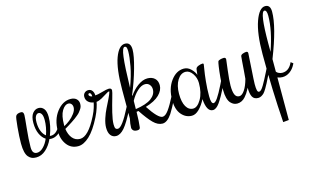

<svg xmlns="http://www.w3.org/2000/svg" viewBox="-119 -1046 2604 1612"><g transform="rotate(-15 1183.5 -240.0)"><path d="M82 -370.1Q82 -352.1 72 -256.6Q62 -161.1 62 -96.2Q62 -63.5 72.8 -49.8Q83.5 -36.1 104 -36.1Q131.3 -36.1 158.4 -63Q185.5 -89.8 203.1 -131.8Q173.8 -149.9 155.5 -189.7Q137.2 -229.5 137.2 -286.1Q137.2 -341.3 158.9 -368.7Q180.7 -396 210.9 -396Q238.8 -396 256.8 -373.5Q274.9 -351.1 274.9 -301.8Q274.9 -227.1 243.2 -145Q244.6 -145 248 -144.5Q251.5 -144 252.9 -144Q300.8 -144 334 -210L338.9 -220.2L358.9 -205.1L354 -194.8Q335 -157.7 307.6 -138.4Q280.3 -119.1 250 -119.1Q238.8 -119.1 232.9 -121.1Q209 -67.9 170.9 -33.9Q132.8 0 86.9 0Q65.4 0 49.6 -6.3Q33.7 -12.7 20 -28.3Q6.3 -43.9 -0.7 -73.2Q-7.8 -102.5 -7.8 -145Q-7.8 -205.1 -0.2 -287.1Q7.3 -369.1 14.2 -380.9Q24.9 -399.9 60.1 -399.9Q82 -399.9 82 -370.1ZM164.1 -284.2Q164.1 -239.3 177.5 -206.5Q190.9 -173.8 212.9 -158.2Q235.8 -224.6 235.8 -285.2Q235.8 -321.8 225.6 -338.4Q215.3 -355 200.2 -355Q185.1 -355 174.6 -337.9Q164.1 -320.8 164.1 -284.2Z M482.9 -55.2Q554.2 -55.2 631.8 -210L636.7 -220.2L656.7 -205.1L651.9 -194.8Q601.6 -94.7 550.5 -47.4Q499.5 0 451.7 0Q390.1 0 354 -47.9Q317.9 -95.7 317.9 -165Q317.9 -266.6 369.6 -333.3Q421.4 -399.9 489.7 -399.9Q522.5 -399.9 540.8 -383.1Q559.1 -366.2 559.1 -339.8Q559.1 -327.6 555.9 -316.2Q552.7 -304.7 544.2 -292.7Q535.6 -280.8 528.8 -272Q522 -263.2 505.9 -250.2Q489.7 -237.3 481 -230.5Q472.2 -223.6 450 -209.2Q427.7 -194.8 418.7 -189.2Q409.7 -183.6 383.8 -168Q391.1 -116.2 417 -85.7Q442.9 -55.2 482.9 -55.2ZM498 -325.2Q498 -344.2 487.8 -355.7Q477.5 -367.2 461.9 -367.2Q431.6 -367.2 406.7 -325.7Q381.8 -284.2 381.8 -204.1V-192.9Q407.2 -206.5 432.1 -225.8Q457 -245.1 477.5 -272.7Q498 -300.3 498 -325.2Z M651.9 -194.8 631.8 -210 636.7 -220.2Q650.4 -247.1 659.7 -277.1Q668.9 -307.1 670.9 -321.8Q644 -324.7 625.5 -342Q606.9 -359.4 606.9 -386.2Q606.9 -407.7 620.6 -420.4Q634.3 -433.1 652.8 -433.1Q675.3 -433.1 687.5 -416Q699.7 -398.9 699.7 -375Q718.8 -375 761.7 -387.5Q804.7 -399.9 821.8 -399.9Q846.7 -399.9 846.7 -379.9Q846.7 -368.2 831.1 -315.4Q815.4 -262.7 800 -200Q784.7 -137.2 784.7 -100.1Q784.7 -74.2 790.5 -64.7Q796.4 -55.2 811.5 -55.2Q848.6 -55.2 926.8 -210L931.6 -220.2L951.7 -205.1L946.8 -194.8Q890.1 -82.5 854 -41.3Q817.9 0 781.7 0Q752 0 734.4 -22.7Q716.8 -45.4 716.8 -89.8Q716.8 -124 731.2 -168.2Q745.6 -212.4 763.4 -247.3Q781.2 -282.2 799.1 -319.3Q816.9 -356.4 821.8 -375L818.8 -377.9Q810.5 -377.9 790.5 -364.5Q770.5 -351.1 744.1 -336.7Q717.8 -322.3 695.8 -319.8Q694.3 -304.7 682.6 -268.8Q670.9 -232.9 656.7 -205.1ZM655.8 -405.8Q651.4 -405.8 648.4 -402.8Q645.5 -399.9 645.5 -396Q645.5 -385.7 654.8 -379.9Q664.1 -374 672.9 -374Q672.9 -387.7 668.2 -396.7Q663.6 -405.8 655.8 -405.8Z M1324.7 -220.2 1344.7 -205.1 1339.8 -194.8Q1288.6 -92.8 1266.6 -60.1Q1225.6 0 1184.6 0Q1144 0 1105.2 -38.8Q1066.4 -77.6 1015.6 -154.8L998.5 -151.9Q997.1 -64.5 990.7 -18.1Q988.3 0 964.8 0Q940.9 0 930.2 -10.7Q919.4 -21.5 919.4 -35.2Q919.4 -66.4 929.7 -112.8V-365.2Q929.7 -543.9 964.1 -637Q998.5 -730 1051.8 -730Q1101.6 -730 1101.6 -665Q1101.6 -612.8 1072 -507.1Q1042.5 -401.4 999.5 -299.8V-289.1Q1028.3 -335 1072.5 -367.4Q1116.7 -399.9 1157.7 -399.9Q1196.8 -399.9 1220.7 -378.4Q1244.6 -356.9 1244.6 -317.9Q1244.6 -273.9 1205.3 -235.1Q1166 -196.3 1084.5 -171.9Q1161.1 -55.2 1199.7 -55.2Q1224.1 -55.2 1252.2 -93.5Q1280.3 -131.8 1319.8 -210ZM999.5 -247.1Q999.5 -232.4 999 -210.9Q998.5 -189.5 998.5 -175.8Q1092.8 -189.5 1136.2 -221.9Q1179.7 -254.4 1179.7 -299.8Q1179.7 -323.7 1165 -340.8Q1150.4 -357.9 1126.5 -357.9Q1094.2 -357.9 1059.3 -325.9Q1024.4 -293.9 999.5 -247.1ZM1042.5 -705.1Q1022 -705.1 1012 -625Q1002 -544.9 997.6 -359.9Q1033.7 -456.1 1048.1 -534.7Q1062.5 -613.3 1062.5 -660.2Q1062.5 -685.5 1057.9 -695.3Q1053.2 -705.1 1042.5 -705.1Z M1620.6 -121.1Q1620.6 -55.2 1642.6 -55.2Q1657.2 -55.2 1678.7 -85.9Q1700.2 -116.7 1736.8 -189.9L1751.5 -220.2L1771.5 -205.1L1756.8 -174.8Q1710.4 -82.5 1680.9 -41.3Q1651.4 0 1622.6 0Q1568.4 0 1560.5 -111.8Q1535.2 -62 1503.7 -31Q1472.2 0 1439.9 0Q1386.7 0 1349.6 -43.9Q1312.5 -87.9 1312.5 -169.9Q1312.5 -269 1360.6 -334.5Q1408.7 -399.9 1474.6 -399.9Q1509.3 -399.9 1536.4 -372.8Q1563.5 -345.7 1571.8 -319.8L1577.6 -367.2Q1579.6 -383.3 1601.1 -391.6Q1622.6 -399.9 1636.7 -399.9Q1642.6 -399.9 1644.5 -397.9Q1646.5 -396 1646.5 -390.1Q1646.5 -385.3 1639.9 -348.1Q1633.3 -311 1627 -248.8Q1620.6 -186.5 1620.6 -121.1ZM1566.9 -250Q1566.9 -295.9 1541.3 -333Q1515.6 -370.1 1481.9 -370.1Q1439.5 -370.1 1410.6 -324Q1381.8 -277.8 1381.8 -205.1Q1381.8 -133.3 1404.5 -94.2Q1427.2 -55.2 1465.8 -55.2Q1502.4 -55.2 1534.7 -110.1Q1566.9 -165 1566.9 -250Z M1951.7 -106Q1950.7 -105 1942.9 -89.4Q1935.1 -73.7 1926.3 -61Q1917.5 -48.3 1904.3 -33.2Q1891.1 -18.1 1872.8 -9Q1854.5 0 1834.5 0Q1818.8 0 1804.9 -6.1Q1791 -12.2 1777.3 -26.9Q1763.7 -41.5 1755.6 -70.6Q1747.6 -99.6 1747.6 -140.1Q1747.6 -189.9 1752.7 -247.6Q1757.8 -305.2 1763.2 -340.1Q1768.6 -375 1771.5 -382.8Q1774.9 -391.1 1791.3 -395.5Q1807.6 -399.9 1822.3 -399.9Q1839.4 -399.9 1839.4 -382.8Q1839.4 -381.3 1828.4 -293Q1817.4 -204.6 1817.4 -160.2Q1817.4 -106.4 1829.1 -80.8Q1840.8 -55.2 1866.7 -55.2Q1889.6 -55.2 1912.8 -88.6Q1936 -122.1 1952.6 -183.1Q1955.6 -211.9 1958.7 -256.3Q1961.9 -300.8 1964.4 -333Q1966.8 -365.2 1968.3 -376Q1970.7 -387.7 1988 -393.8Q2005.4 -399.9 2017.6 -399.9Q2032.2 -399.9 2032.2 -384.8Q2032.2 -373 2024.4 -258.8Q2016.6 -144.5 2016.6 -120.1Q2016.6 -83.5 2020.8 -66.2Q2024.9 -48.8 2036.6 -48.8Q2045.4 -48.8 2055.4 -58.6Q2065.4 -68.4 2078.9 -91.1Q2092.3 -113.8 2103.8 -135.7Q2115.2 -157.7 2134.8 -196.3Q2139.2 -205.6 2141.6 -210L2146.5 -220.2L2166.5 -205.1L2161.6 -194.8Q2154.8 -181.6 2142.6 -156.7Q2123.5 -118.2 2114.7 -100.8Q2106 -83.5 2091.6 -59.3Q2077.1 -35.2 2067.4 -25.1Q2057.6 -15.1 2044.2 -7.6Q2030.8 0 2016.6 0Q1980.5 0 1966.1 -26.6Q1951.7 -53.2 1951.7 -106Z M2350.6 -210 2355.5 -220.2 2375.5 -205.1 2370.6 -194.8Q2352.5 -158.7 2322.8 -137.5Q2293 -116.2 2258.3 -116.2Q2236.3 -116.2 2215.3 -125V245.1L2165.5 250Q2145.5 -27.3 2145.5 -345.2Q2145.5 -524.9 2181.9 -627.4Q2218.3 -730 2270.5 -730Q2315.4 -730 2315.4 -669.9Q2315.4 -539.1 2215.3 -284.2V-174.8Q2223.1 -164.1 2238 -158Q2252.9 -151.9 2266.6 -151.9Q2321.3 -151.9 2350.6 -210ZM2215.3 -419.9V-347.2Q2275.4 -520 2275.4 -645Q2275.4 -694.8 2254.4 -694.8Q2215.3 -694.8 2215.3 -419.9Z"/></g></svg>

Font: Rochester
Style: Regular
Weight: 400
Designer: Gillian Fisher
Foundry: Font Diner, Inc DBA Sideshow
Version: Version 1.005